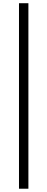

<svg xmlns="http://www.w3.org/2000/svg" viewBox="-20 -882 290 1175"><path d="M96.2 -862.3H153.8V272.9H96.2Z"/></svg>

Font: Habibi
Style: Regular
Weight: 400
Designer: Magnus Gaarde
Foundry: Magnus Gaarde
Version: Version 1.001